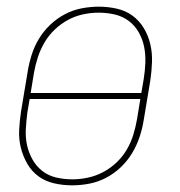

<svg xmlns="http://www.w3.org/2000/svg" viewBox="-20 -548 540 576"><path d="M196 8Q169 8 142.5 2Q116 -4 95.5 -19Q75 -34 62 -56.5Q49 -79 42.5 -105Q36 -131 37.5 -158.5Q39 -186 43 -213L63 -333Q67 -358 75 -383.5Q83 -409 97 -432Q111 -455 131 -474Q151 -493 175 -505.5Q199 -518 225 -523Q251 -528 277 -528Q304 -528 330.5 -522Q357 -516 377.5 -501Q398 -486 411.5 -463.5Q425 -441 431 -415Q437 -389 436 -361.5Q435 -334 431 -307L411 -187Q407 -162 398.5 -136.5Q390 -111 376 -88Q362 -65 342 -46Q322 -27 298 -14.5Q274 -2 248 3Q222 8 196 8ZM72 -269H404L411 -310Q415 -334 416 -359Q417 -384 412.5 -407Q408 -430 396.5 -450.5Q385 -471 366.5 -485Q348 -499 324.5 -504.5Q301 -510 276 -510Q253 -510 229.5 -505Q206 -500 184.5 -488.5Q163 -477 144.5 -459.5Q126 -442 113.5 -420.5Q101 -399 93.5 -376Q86 -353 82 -330ZM197 -10Q220 -10 243.5 -15Q267 -20 289 -31.5Q311 -43 329.5 -60.5Q348 -78 360.5 -99.5Q373 -121 380 -144Q387 -167 391 -190L401 -251H69L62 -210Q59 -186 57.5 -161Q56 -136 61 -113Q66 -90 77.5 -69.5Q89 -49 107 -35Q125 -21 148.5 -15.5Q172 -10 197 -10Z"/></svg>

Font: Iosevka SS18 Thin
Style: Italic
Weight: 100
Italic angle: -9°
Monospace: yes
Designer: Belleve Invis
Foundry: Belleve Invis
Version: Version 25.1.1; ttfautohint (v1.8.4)